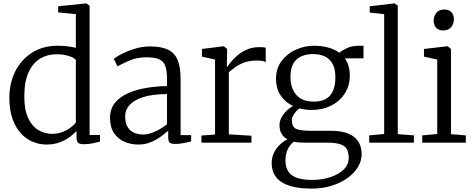

<svg xmlns="http://www.w3.org/2000/svg" viewBox="-20 -839 2784 1129"><path d="M254 11Q211.5 11 172 -5.5Q132.5 -22 101.8 -56Q71 -90 53 -141.8Q35 -193.5 35 -264Q35 -349.5 69.5 -418.8Q104 -488 168 -529Q232 -570 320 -570Q349.5 -570 376.5 -566.8Q403.5 -563.5 426 -558V-756L322 -766V-802L486 -819H488L507 -805V-45H568V-6Q548.5 -1.5 524.5 3.8Q500.5 9 472 9Q452 9 441 2Q430 -5 430 -34V-69Q412.5 -49.5 386.8 -31Q361 -12.5 327.8 -0.8Q294.5 11 254 11ZM287 -52Q318.5 -52 346 -62.5Q373.5 -73 394.2 -88.2Q415 -103.5 426 -118V-486Q418 -499.5 384.8 -509.8Q351.5 -520 313 -520Q259.5 -520 217 -495Q174.5 -470 149.2 -416.5Q124 -363 123 -278Q122 -197 144.5 -147.2Q167 -97.5 204.8 -74.8Q242.5 -52 287 -52Z M794 11Q749.5 11 711.5 -5.5Q673.5 -22 650.2 -56.8Q627 -91.5 627 -146Q627 -198.5 655.8 -234Q684.5 -269.5 732.8 -290.8Q781 -312 840.5 -322Q900 -332 962 -333V-375Q962 -424.5 951.5 -452Q941 -479.5 915 -490.8Q889 -502 842 -502Q783.5 -502 739.2 -482.2Q695 -462.5 671 -449L649 -493Q658 -501.5 690.5 -519Q723 -536.5 768.5 -551.2Q814 -566 862 -566Q928.5 -566 968 -547Q1007.5 -528 1024.8 -485.5Q1042 -443 1042 -373V-44.5H1104V-7.5Q1093 -4.5 1077 -1Q1061 2.5 1043.5 5Q1026 7.5 1011 7.5Q989.5 7.5 979.2 1Q969 -5.5 969 -34.5V-70Q956.5 -59 931.2 -39.8Q906 -20.5 871 -4.8Q836 11 794 11ZM824 -48Q854 -48 893 -65.8Q932 -83.5 962 -109V-286Q879 -285.5 824.5 -268.8Q770 -252 743 -223Q716 -194 716 -156Q716 -116 730.2 -92.2Q744.5 -68.5 769 -58.2Q793.5 -48 824 -48Z M1164.5 0V-42L1244.5 -48V-489L1167.5 -506V-551L1294.5 -567H1296.5L1315.5 -551V-535L1313.5 -446H1315.5Q1320 -451 1333.8 -469.2Q1347.5 -487.5 1371.2 -509Q1395 -530.5 1429 -546.2Q1463 -562 1507.5 -562Q1522 -562 1529.8 -560.8Q1537.5 -559.5 1542.5 -558V-474Q1539.5 -476.5 1525.8 -479.8Q1512 -483 1491.5 -483Q1445 -483 1413.8 -470.8Q1382.5 -458.5 1361.8 -442.5Q1341 -426.5 1325.5 -415V-49L1458.5 -41V0Z M1813.5 270Q1748.5 270 1703.2 259Q1658 248 1630.2 228Q1602.5 208 1590 180.5Q1577.5 153 1577.5 120Q1577.5 87.5 1590.5 60.2Q1603.5 33 1624.8 12.5Q1646 -8 1670.5 -20Q1648 -32 1635.8 -52.5Q1623.5 -73 1623.5 -103Q1623.5 -125.5 1634.8 -147Q1646 -168.5 1664 -186.5Q1682 -204.5 1703 -215.5Q1657.5 -237.5 1630.2 -277.8Q1603 -318 1603 -376Q1603 -437 1635.8 -480.5Q1668.5 -524 1719.8 -547Q1771 -570 1826 -570Q1869.5 -570 1908 -560Q1946.5 -550 1975 -529Q1985.5 -539 2017 -554.5Q2048.5 -570 2089 -570H2117.5V-496H2008Q2017 -483.5 2023.5 -467.8Q2030 -452 2033.5 -433.8Q2037 -415.5 2037 -396Q2037 -334 2006.8 -288.2Q1976.5 -242.5 1926 -217.5Q1875.5 -192.5 1815 -192.5Q1795 -192.5 1776.2 -194.8Q1757.5 -197 1740 -201.5Q1722 -187.5 1709.2 -169Q1696.5 -150.5 1696.5 -131.5Q1696.5 -92.5 1721.5 -81.2Q1746.5 -70 1806.5 -70H1924.5Q1988.5 -70 2028.8 -53Q2069 -36 2087.8 -5.2Q2106.5 25.5 2106.5 67Q2106.5 108 2084 144.5Q2061.5 181 2021.5 209.2Q1981.5 237.5 1928.2 253.8Q1875 270 1813.5 270ZM1818.5 219Q1871.5 219 1920 203.5Q1968.5 188 1999.5 159.2Q2030.5 130.5 2030.5 90Q2030.5 62 2021.5 41.8Q2012.5 21.5 1985.5 10.8Q1958.5 0 1904.5 0H1780.5Q1760.5 0 1742 -1.2Q1723.5 -2.5 1707.5 -6Q1683.5 13.5 1671 41Q1658.5 68.5 1658.5 104Q1658.5 140 1673 165.8Q1687.5 191.5 1722.2 205.2Q1757 219 1818.5 219ZM1825 -241.5Q1890.5 -241.5 1921.2 -277.8Q1952 -314 1952 -385Q1952 -431.5 1936.8 -461.5Q1921.5 -491.5 1892 -506.2Q1862.5 -521 1820 -521Q1783.5 -521 1753.5 -508.5Q1723.5 -496 1705.8 -466.8Q1688 -437.5 1688 -387Q1688 -346 1702 -313Q1716 -280 1746.2 -260.8Q1776.5 -241.5 1825 -241.5Z M2239 -51V-756L2154 -765V-802L2299 -819H2300L2319 -806V-50L2414 -43V0H2151V-43Z M2463 0V-43L2551 -51V-489L2473 -506V-551L2610 -567H2612L2632 -551V-50L2719 -43V0ZM2585.5 -660Q2558 -660 2544 -676.5Q2530 -693 2530 -717.5Q2530 -742 2545.2 -762.5Q2560.5 -783 2592.5 -783H2593.5Q2621 -783 2635 -766.5Q2649 -750 2649 -725.5Q2649 -701 2633.8 -680.5Q2618.5 -660 2586.5 -660Z"/></svg>

Font: Merriweather Light 18pt Light
Style: Regular
Weight: 300
Version: Version 2.100